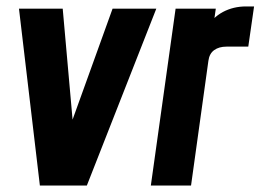

<svg xmlns="http://www.w3.org/2000/svg" viewBox="-20 -577 810 597"><path d="M104 0 39 -550H175L211 -145H184L330 -550H466L250 0Z M449 0 526 -550H651L638 -460L619 -487Q641 -522.5 673.2 -539.8Q705.5 -557 745 -557H770L752 -432H684Q661 -432 646 -421.2Q631 -410.5 628 -388L574 0Z"/></svg>

Font: Mohave Light
Style: Bold Italic
Weight: 700
Italic angle: -8°
Version: Version 2.003